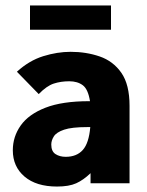

<svg xmlns="http://www.w3.org/2000/svg" viewBox="-20 -672 540 704"><path d="M189 12Q113 12 70 -24.5Q27 -61 27 -121Q27 -171 56 -212Q85 -253 146.5 -277Q208 -301 307 -301H310Q303 -345 283.5 -359.5Q264 -374 234 -374Q203 -374 177 -365.5Q151 -357 122 -327L42 -409Q87 -450 138.5 -466Q190 -482 239 -482Q296 -482 345.5 -465Q395 -448 425 -405Q455 -362 455 -284V0H312V-37Q286 -12 259.5 0Q233 12 189 12ZM168 -142Q168 -117 183.5 -107Q199 -97 221 -97Q261 -97 283.5 -122Q306 -147 311 -206Q304 -206 300 -206Q243 -206 215 -196.5Q187 -187 177.5 -172Q168 -157 168 -142ZM90 -563V-652H387V-563Z"/></svg>

Font: Inconsolata Black
Style: Regular
Weight: 900
Monospace: yes
Designer: Raph Levien, Cyreal, Brenton Simpson
Foundry: Raph Levien, Cyreal, Google
Version: Version 3.001; ttfautohint (v1.8.2.53-6de2)